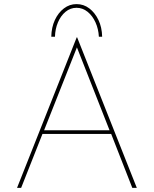

<svg xmlns="http://www.w3.org/2000/svg" viewBox="-20 -916 749 936"><path d="M63 0 354 -734H356L647 0H625L522 -263H187L83 0ZM195 -281H514L355 -685ZM353 -896Q388 -896 415.5 -875Q443 -854 460 -818.5Q477 -783 478 -737H462Q460 -775 445.5 -807Q431 -839 407 -858.5Q383 -878 353 -878Q323 -878 299.5 -858.5Q276 -839 262.5 -807Q249 -775 248 -737H230Q231 -783 247.5 -818.5Q264 -854 291.5 -875Q319 -896 353 -896Z"/></svg>

Font: Synthetic Thin
Style: Regular
Weight: 100
Designer: Santiago Orozco
Foundry: Typemade
Version: Version 2.000; ttfautohint (v1.8.4.7-5d5b)